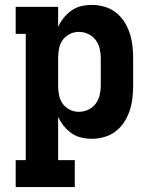

<svg xmlns="http://www.w3.org/2000/svg" viewBox="-20 -558 640 783"><path d="M44 205V95H85V-420H44V-530H217V-448Q226 -468 240 -485.5Q254 -503 272 -515.5Q290 -528 311.5 -533Q333 -538 355 -538Q381 -538 406.5 -530.5Q432 -523 452.5 -507Q473 -491 487 -469Q501 -447 509 -422.5Q517 -398 520 -372Q523 -346 523 -320V-210Q523 -184 520 -158Q517 -132 509 -107.5Q501 -83 487 -61Q473 -39 452.5 -23Q432 -7 406.5 0.5Q381 8 355 8Q333 8 311.5 3Q290 -2 272 -14.5Q254 -27 240 -44.5Q226 -62 217 -82V95H285V205ZM301 -102Q321 -102 339.5 -110.5Q358 -119 370 -135Q382 -151 386.5 -170.5Q391 -190 391 -210V-320Q391 -340 386.5 -359.5Q382 -379 370 -395Q358 -411 339.5 -419.5Q321 -428 301 -428Q282 -428 264 -419Q246 -410 235 -394Q224 -378 220.5 -358.5Q217 -339 217 -320V-210Q217 -191 220.5 -171.5Q224 -152 235 -136Q246 -120 264 -111Q282 -102 301 -102Z"/></svg>

Font: Iosevka Slab XBdEx
Style: Regular
Weight: 800
Width: 7
Monospace: yes
Designer: Belleve Invis
Foundry: Belleve Invis
Version: Version 11.1.0; ttfautohint (v1.8.3)